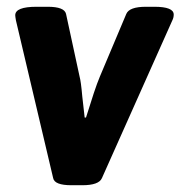

<svg xmlns="http://www.w3.org/2000/svg" viewBox="-20 -545 533 567"><path d="M25 -500Q25 -525 88 -525H121Q170 -525 175 -504L215 -319Q217 -312 219 -297.5Q221 -283 223 -260L230 -198H234Q247 -240 257 -270Q267 -300 275 -319L353 -504Q362 -525 411 -525H436Q493 -525 493 -502Q493 -493 489 -485L281 -19Q272 2 223 2H191Q141 2 137 -19L27 -485Q26 -491 25.5 -494.5Q25 -498 25 -500Z"/></svg>

Font: AsCom
Style: Bold Italic
Weight: 700
Italic angle: -48°
Designer: AsCom
Foundry: AsCom
Version: Version 1.001